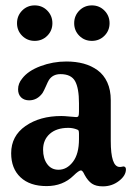

<svg xmlns="http://www.w3.org/2000/svg" viewBox="-20 -677 497 705"><path d="M61.3 -545.7Q42.5 -564.5 42.5 -591.8Q42.5 -619.1 61.3 -638.2Q80.1 -657.2 107.4 -657.2Q134.8 -657.2 153.6 -638.2Q172.4 -619.1 172.4 -591.8Q172.4 -564.5 153.6 -545.7Q134.8 -526.9 107.4 -526.9Q80.1 -526.9 61.3 -545.7ZM271.2 -545.7Q252.4 -564.5 252.4 -591.8Q252.4 -619.1 271.2 -638.2Q290 -657.2 317.4 -657.2Q344.7 -657.2 363.5 -638.2Q382.3 -619.1 382.3 -591.8Q382.3 -564.5 363.5 -545.7Q344.7 -526.9 317.4 -526.9Q290 -526.9 271.2 -545.7ZM46.4 -349.1Q46.4 -370.6 61.5 -388.7Q83 -417 128.7 -434.1Q174.3 -451.2 223.6 -451.2Q258.3 -451.2 287.1 -443.4Q315.9 -435.5 338.6 -418.9Q361.3 -402.3 374 -374.5Q386.7 -346.7 386.7 -309.1V-159.2Q386.7 -65.4 418.5 -64Q422.4 -63.5 427.2 -64.7Q432.1 -65.9 433.6 -65.9Q442.4 -64.9 442.4 -55.2Q442.4 -32.2 416.7 -12.5Q391.1 7.3 357.4 7.3Q332.5 7.3 317.6 -2.7Q302.7 -12.7 290.5 -35.2Q283.2 -51.3 277.3 -51.3Q269.5 -51.3 250 -32.2Q210.9 6.3 150.9 6.3Q89.8 6.3 55.4 -25.9Q21 -58.1 21 -114.3Q21 -177.7 73.7 -214.4Q126.5 -251 205.1 -251Q216.3 -251 236.3 -249Q256.3 -247.1 259.8 -247.1Q266.1 -247.1 268.1 -251Q270 -254.9 270 -268.1V-297.9Q270 -353.5 255.6 -379.2Q241.2 -404.8 202.1 -404.8Q173.8 -404.8 159.7 -383.3Q156.2 -377.9 148.7 -360.6Q141.1 -343.3 136.2 -335.4Q116.7 -308.6 86.9 -308.6Q68.8 -308.6 57.6 -319.3Q46.4 -330.1 46.4 -349.1ZM270 -166V-186Q270 -194.8 268.3 -197.8Q266.6 -200.7 258.3 -203.1Q245.1 -207.5 231 -207.5Q187.5 -207.5 162.8 -185.5Q138.2 -163.6 138.2 -127.4Q138.2 -95.2 153.3 -74.5Q168.5 -53.7 194.8 -53.7Q225.6 -53.7 247.8 -82.8Q270 -111.8 270 -166Z"/></svg>

Font: Cooper* SemiBold
Style: Regular
Weight: 600
Designer: Owen Earl
Foundry: indestructible type*
Version: Version 0.001